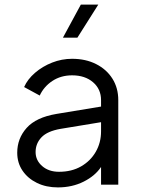

<svg xmlns="http://www.w3.org/2000/svg" viewBox="-20 -804 612 836"><path d="M232 12Q294 12 344 -13Q394 -38 420 -77V0H495V-368Q495 -421 469.5 -461.5Q444 -502 398.5 -525Q353 -548 294 -548Q249 -548 207 -531.5Q165 -515 132.5 -487Q100 -459 85 -425L153 -388Q171 -427 208 -451.5Q245 -476 294 -476Q350 -476 385 -446Q420 -416 420 -368V-340L226 -308Q137 -293 96 -247Q55 -201 55 -139Q55 -95 78 -61Q101 -27 141 -7.5Q181 12 232 12ZM135 -142Q135 -179 160.5 -206Q186 -233 244 -243L420 -272V-232Q420 -183 397 -143Q374 -103 333 -79.5Q292 -56 237 -56Q192 -56 163.5 -81Q135 -106 135 -142ZM254 -640H317L408 -784H332Z"/></svg>

Font: Plus Jakarta Sans
Style: Regular
Weight: 400
Designer: Gumpita Rahayu
Foundry: Tokotype
Version: Version 2.004; ttfautohint (v1.8.3)